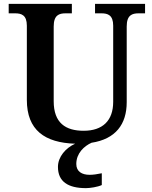

<svg xmlns="http://www.w3.org/2000/svg" viewBox="-20 -734 786 994"><path d="M425 240C446 240 486 234 507 224V163C483 168 462 171 444 171C404 171 375 154 375 115C375 59 416 22 454 5C578 -14 636 -90 636 -205V-597C636 -656 664 -665 698 -665H731V-714H472V-665H505C538 -665 566 -656 566 -601V-207C566 -109 511 -57 413 -57C320 -57 258 -97 258 -210V-597C258 -656 286 -665 320 -665H352V-714H25V-665H58C91 -665 119 -656 119 -601V-217C119 -60 212 5 369 10C320 32 280 78 280 130C280 206 332 240 425 240Z"/></svg>

Font: Noto Serif Oriya SemiBold
Style: Regular
Weight: 600
Designer: David Williams
Foundry: Google LLC, David Williams
Version: Version 1.051